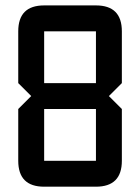

<svg xmlns="http://www.w3.org/2000/svg" viewBox="-20 -704 528 724"><path d="M48.8 -585.9Q48.8 -683.6 146.5 -683.6H341.8Q439.5 -683.6 439.5 -585.9V-390.6L390.6 -341.8L439.5 -293V-97.7Q439.5 0 341.8 0H146.5Q48.8 0 48.8 -97.7V-293L97.7 -341.8L48.8 -390.6ZM146.5 -585.9V-390.6H341.8V-585.9ZM341.8 -293H146.5V-97.7H341.8Z"/></svg>

Font: BabelStone Runic Long Branch
Style: Regular
Weight: 400
Designer: Andrew West
Foundry: BabelStone
Version: Version 3.002 March 14, 2022